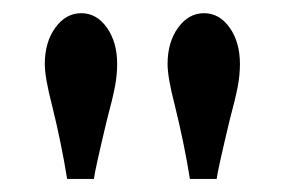

<svg xmlns="http://www.w3.org/2000/svg" viewBox="-20 -774 436 294"><path d="M247.8 -612.2Q236.6 -655 236.6 -676Q236.6 -709.4 252.7 -731.6Q268.8 -753.8 292.4 -753.8Q316 -753.8 331.7 -731.6Q347.4 -709.4 347.4 -676Q347.4 -658.8 343.9 -640.7Q340.4 -622.6 331.6 -589.8Q313 -512 311.8 -500H270.8Q262.2 -553.8 247.8 -612.2ZM59.8 -612.2Q48.6 -655 48.6 -676Q48.6 -709.4 64.7 -731.6Q80.8 -753.8 104.4 -753.8Q128 -753.8 143.7 -731.6Q159.4 -709.4 159.4 -676Q159.4 -658.8 155.9 -640.7Q152.4 -622.6 143.6 -589.8Q125 -512 123.8 -500H82.8Q74.2 -553.8 59.8 -612.2Z"/></svg>

Font: Wittgenstein
Style: Regular
Weight: 400
Designer: Jörg Drees
Foundry: Jörg Drees
Version: Version 1.003;Glyphs 3.1.2 (3151)